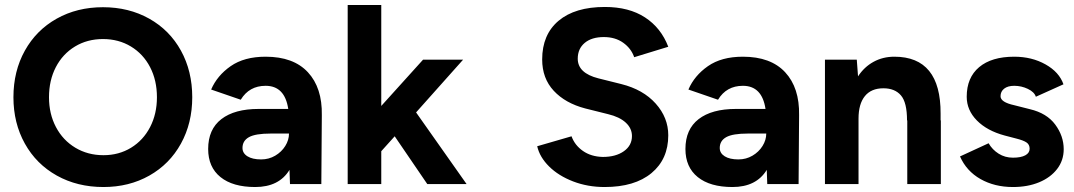

<svg xmlns="http://www.w3.org/2000/svg" viewBox="-20 -740 4318 772"><path d="M34 -349Q34 -454 80 -536.5Q126 -619 208 -665Q290 -711 394 -711Q498 -711 580 -665Q662 -619 707.5 -536.5Q753 -454 753 -349Q753 -245 707.5 -162.5Q662 -80 580.5 -34Q499 12 396 12Q291 12 208.5 -34Q126 -80 80 -162.5Q34 -245 34 -349ZM396 -116Q458 -116 507 -146Q556 -176 583.5 -229Q611 -282 611 -349Q611 -417 583.5 -470Q556 -523 506.5 -553Q457 -583 394 -583Q331 -583 281.5 -553Q232 -523 204.5 -470Q177 -417 177 -349Q177 -282 205 -229Q233 -176 283 -146Q333 -116 396 -116Z M1144 -57Q1102 12 1006 12Q916 12 866.5 -28Q817 -68 817 -141Q817 -220 870 -261Q923 -302 1020 -302H1139Q1125 -395 1048 -395Q982 -395 948 -339L829 -380Q853 -436 907.5 -474Q962 -512 1048 -512Q1160 -512 1218 -449.5Q1276 -387 1274 -277L1272 0H1146ZM1030 -99Q1061 -99 1086.5 -114Q1112 -129 1127 -153Q1142 -177 1142 -203H1068Q1007 -203 981 -188.5Q955 -174 955 -145Q955 -124 975 -111.5Q995 -99 1030 -99Z M1378 -720H1513V-314L1681 -500H1842L1653 -288L1856 0H1698L1567 -192L1513 -132V0H1378Z M2140 -152 2278 -192Q2291 -156 2324 -133Q2357 -110 2404 -109Q2456 -109 2488.5 -132Q2521 -155 2521 -193Q2521 -224 2496 -247Q2471 -270 2425 -281L2333 -304Q2253 -325 2206.5 -375Q2160 -425 2160 -501Q2160 -601 2226 -656.5Q2292 -712 2412 -712Q2509 -712 2573.5 -670Q2638 -628 2667 -552L2530 -510Q2518 -545 2486 -568Q2454 -591 2408 -591Q2359 -591 2331 -567.5Q2303 -544 2303 -504Q2303 -446 2386 -425L2478 -402Q2566 -380 2616.5 -323.5Q2667 -267 2667 -196Q2667 -100 2599.5 -44Q2532 12 2411 12Q2343 12 2284.5 -10.5Q2226 -33 2188 -70.5Q2150 -108 2140 -152Z M3063 -57Q3021 12 2925 12Q2835 12 2785.5 -28Q2736 -68 2736 -141Q2736 -220 2789 -261Q2842 -302 2939 -302H3058Q3044 -395 2967 -395Q2901 -395 2867 -339L2748 -380Q2772 -436 2826.5 -474Q2881 -512 2967 -512Q3079 -512 3137 -449.5Q3195 -387 3193 -277L3191 0H3065ZM2949 -99Q2980 -99 3005.5 -114Q3031 -129 3046 -153Q3061 -177 3061 -203H2987Q2926 -203 2900 -188.5Q2874 -174 2874 -145Q2874 -124 2894 -111.5Q2914 -99 2949 -99Z M3297 -500H3425L3430 -433Q3455 -471 3492.5 -491.5Q3530 -512 3576 -512Q3763 -512 3762 -283V-256H3763V0H3628V-256H3627Q3627 -328 3602.5 -356.5Q3578 -385 3532 -385Q3483 -385 3457.5 -353.5Q3432 -322 3432 -263V0H3297Z M3840 -111 3955 -164Q3970 -138 3995.5 -122Q4021 -106 4053 -106Q4085 -106 4102.5 -115.5Q4120 -125 4120 -142Q4120 -159 4107 -167.5Q4094 -176 4066 -183L4020 -195Q3949 -214 3908 -255.5Q3867 -297 3867 -351Q3867 -428 3917 -470Q3967 -512 4058 -512Q4129 -512 4184 -481Q4239 -450 4256 -401L4145 -351Q4139 -370 4113 -382.5Q4087 -395 4058 -395Q4032 -395 4017.5 -383.5Q4003 -372 4003 -353Q4003 -329 4058 -317L4121 -301Q4189 -285 4223 -239Q4257 -193 4257 -140Q4257 -95 4230.5 -60.5Q4204 -26 4158 -7Q4112 12 4053 12Q3979 12 3922.5 -20Q3866 -52 3840 -111Z"/></svg>

Font: Oak Sans
Style: Bold
Weight: 700
Designer: Erik Kennedy, Walven
Foundry: Erik Kennedy, Walven
Version: Version 1.000